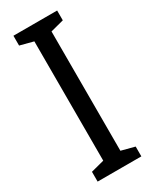

<svg xmlns="http://www.w3.org/2000/svg" viewBox="-187 -764 657 814"><g transform="rotate(-30 141.5 -357.0)"><path d="M248 0H34V-48L99 -65V-649L34 -666V-714H248V-666L183 -649V-65L248 -48Z"/></g></svg>

Font: Noto Sans ExtraCondensed
Style: Regular
Weight: 400
Width: 2
Designer: Monotype Design Team
Foundry: Monotype Imaging Inc.
Version: Version 2.013; ttfautohint (v1.8.4.7-5d5b)